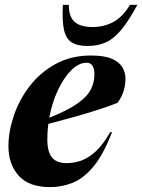

<svg xmlns="http://www.w3.org/2000/svg" viewBox="-20 -752 582 785"><path d="M438 -211.5Q402.5 -119.5 362 -71Q321.5 -22.5 277.2 -4.8Q233 13 185.5 13Q97.5 13 56 -34Q14.5 -81 14.5 -154Q14.5 -214 36.5 -279Q58.5 -344 101.2 -399.8Q144 -455.5 207 -490.2Q270 -525 352 -525Q407 -525 437.8 -511.5Q468.5 -498 480.8 -476.2Q493 -454.5 493 -430.5Q493 -375.5 460.5 -331.5Q429.5 -319 383.2 -304Q337 -289 283.5 -274Q230 -259 177.5 -245.5Q173.5 -213.5 173.5 -182.5Q173.5 -131.5 192.5 -108.2Q211.5 -85 252.5 -85Q281.5 -85 311 -95Q340.5 -105 370.5 -132.2Q400.5 -159.5 431 -212ZM334 -495.5Q302 -495.5 271.2 -464.8Q240.5 -434 216.5 -382.8Q192.5 -331.5 181.5 -270.5Q256.5 -300.5 296.2 -328.5Q336 -356.5 351 -385.5Q366 -414.5 366 -447.5Q366 -495.5 334 -495.5ZM359 -641.5Q406 -641.5 444.8 -663Q483.5 -684.5 511 -732H541.5Q506.5 -667.5 476.5 -631Q446.5 -594.5 413.8 -579.2Q381 -564 338 -564Q296 -564 272.8 -579Q249.5 -594 241.5 -630.8Q233.5 -667.5 237 -732H261.5Q261 -684 284.8 -662.8Q308.5 -641.5 359 -641.5Z"/></svg>

Font: Newsreader Display
Style: Bold Italic
Weight: 700
Italic angle: -17°
Designer: Hugues Gentile
Foundry: Production Type
Version: Version 1.001